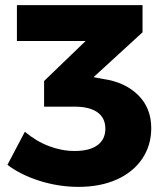

<svg xmlns="http://www.w3.org/2000/svg" viewBox="-20 -721 643 749"><path d="M570 -221Q570 -154 535 -102Q500 -50 436 -21Q372 8 286 8Q209 8 134.5 -15.5Q60 -39 9 -78L77 -207Q121 -170 171 -151Q221 -132 271 -132Q329 -132 360 -154.5Q391 -177 391 -219Q391 -261 360 -283Q329 -305 270 -305H152V-405L314 -561H46V-701H536V-595L345 -420L382 -413Q467 -401 518.5 -350.5Q570 -300 570 -221Z"/></svg>

Font: Montserrat arm2
Style: Bold
Weight: 700
Designer: Julieta Ulanovsky
Foundry: Julieta Ulanovsky
Version: Version 6.000